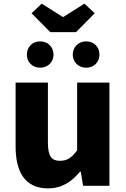

<svg xmlns="http://www.w3.org/2000/svg" viewBox="-20 -1024 694 1058"><path d="M244 14C321 14 374 -22 421 -78H425L438 0H583V-569H405V-196C375 -154 350 -138 310 -138C265 -138 244 -161 244 -239V-569H66V-217C66 -75 119 14 244 14ZM257 -847H399L502 -951L445 -1004L330 -931H325L210 -1004L154 -951ZM201 -651C244 -651 275 -682 275 -723C275 -765 244 -796 201 -796C158 -796 128 -765 128 -723C128 -682 158 -651 201 -651ZM455 -651C498 -651 528 -682 528 -723C528 -765 498 -796 455 -796C412 -796 381 -765 381 -723C381 -682 412 -651 455 -651Z"/></svg>

Font: Noto Sans TC Black
Style: Regular
Weight: 900
Designer: Ryoko NISHIZUKA 西塚涼子 (kana, bopomofo & ideographs); Paul D. Hunt (Latin, Greek & Cyrillic); Sandoll Communications 산돌커뮤니
Foundry: Adobe
Version: Version 2.004;hotconv 1.0.118;makeotfexe 2.5.65603